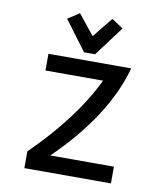

<svg xmlns="http://www.w3.org/2000/svg" viewBox="-83 -814 753 883"><g transform="rotate(10 293.0 -373.0)"><path d="M423.8 -710.9 320.3 -572.3H268.6L165 -710.9L219.2 -746.1L294.4 -652.3L370.6 -746.1ZM90.8 0V-78.1Q288.6 -272.5 377.4 -459H108.4V-537.1H495.1Q432.1 -306.2 198.2 -78.1H495.1V0Z"/></g></svg>

Font: Consola Mono
Style: Book
Weight: 400
Monospace: yes
Designer: Wojciech Kalinowski "wmk69" (wmk69@o2.pl)
Foundry: Wojciech Kalinowski "wmk69" (wmk69@o2.pl)
Version: Version 2.1.0